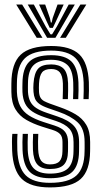

<svg xmlns="http://www.w3.org/2000/svg" viewBox="-20 -810 443 839"><path d="M198.2 9Q113.7 9 75.2 -28.2Q36.8 -65.5 33 -151.9Q32.3 -169.6 32.3 -189.7Q32.3 -209.7 33.8 -224.9H56.5Q55.3 -210.5 55.2 -190.8Q55 -171.1 55.7 -153.2Q59.1 -77.1 92.2 -44.1Q125.3 -11.1 198.2 -11.1Q279.2 -11.1 314.1 -43.2Q349 -75.4 349.5 -148.7Q349.7 -155.6 349.8 -162.3Q349.8 -169 349.8 -175.9Q349.7 -182.7 349.7 -189.5Q349.7 -246.9 319.8 -274.9Q289.8 -302.9 236.3 -321.4L190.6 -337.3Q165.1 -346.3 151.7 -356.2Q138.3 -366.1 133 -378.7Q127.7 -391.3 126.4 -408.3Q125.5 -416.3 125.6 -426Q125.8 -435.6 126.4 -445.3Q129.4 -489.9 146 -509.2Q162.5 -528.5 203.8 -528.5Q238 -528.5 256.8 -511.1Q275.6 -493.7 277.5 -446.5Q278 -435.1 277.7 -416.4Q277.4 -397.7 276.7 -376.9H253.9Q254.6 -396.7 254.9 -414.6Q255.3 -432.5 254.8 -445.4Q253.4 -479.3 241.4 -493.8Q229.4 -508.4 203.8 -508.4Q175.4 -508.4 163.9 -493.8Q152.3 -479.2 150.5 -445.3Q150 -435 150 -426.3Q150 -417.5 150.5 -408.3Q151.7 -391.8 157.4 -382.6Q163.1 -373.3 173.4 -367.9Q183.6 -362.6 197.7 -357.3L242.2 -341.5Q280.2 -328.2 309.9 -310.7Q339.7 -293.3 356.8 -264.8Q373.9 -236.4 373.9 -189.5Q373.9 -182.3 373.9 -175.6Q374 -169 373.9 -162.3Q373.9 -155.7 373.7 -148.6Q373 -65.1 332.8 -28Q292.6 9 198.2 9ZM198.2 -31.2Q136.5 -31.2 108.9 -60.1Q81.4 -88.9 78.5 -154.1Q78 -169.5 78 -188.8Q78 -208.2 79.2 -224.9H102Q100.9 -208.2 100.8 -189Q100.8 -169.8 101.2 -155.3Q103.6 -99.7 126.2 -75.5Q148.8 -51.3 198.2 -51.3Q253.8 -51.3 277.3 -74.5Q300.7 -97.6 301.2 -148.8Q301.5 -159.8 301.5 -169.5Q301.4 -179.2 301.4 -189.5Q301.4 -226.8 283.1 -247.4Q264.7 -268 224.7 -281.3L176.8 -297.1Q142 -308.6 120.9 -322.9Q99.7 -337.1 89.7 -357.5Q79.6 -378 78.1 -408.2Q77.7 -418.4 77.8 -427.6Q78 -436.8 78.1 -445.4Q78.4 -511.1 107.4 -539.9Q136.4 -568.8 203.8 -568.8Q264.6 -568.8 292.3 -541.1Q320 -513.4 322.8 -449.3Q323.3 -434.5 323.2 -417Q323.1 -399.5 322 -376.9H299.2Q300.2 -398.9 300.4 -415.7Q300.7 -432.5 300 -448.9Q297.7 -505.4 273.6 -527Q249.5 -548.7 203.8 -548.7Q149.5 -548.7 126 -524.5Q102.5 -500.4 102.2 -445.4Q102.1 -436.3 102 -427.1Q101.8 -417.9 102.2 -408.2Q103.8 -383.2 112.3 -366.5Q120.8 -349.7 138.2 -338.2Q155.5 -326.7 183.7 -317.2L230.6 -301.3Q279.6 -284.9 302.6 -260.3Q325.6 -235.7 325.6 -189.5Q325.6 -179.2 325.6 -169.1Q325.6 -158.9 325.4 -148.8Q324.8 -86.4 295.7 -58.8Q266.6 -31.2 198.2 -31.2ZM198.2 -71.5Q160.9 -71.5 143.4 -91.1Q125.9 -110.7 123.9 -156.4Q123.5 -170.1 123.5 -188.6Q123.5 -207.1 124.6 -224.9H147.3Q146.3 -208.6 146.2 -190.7Q146.2 -172.7 146.7 -158.1Q148.2 -122.4 160.2 -107Q172.3 -91.6 198.2 -91.6Q227.8 -91.6 240.1 -105.3Q252.5 -119.1 252.9 -148.9Q253.2 -159.7 253.2 -169.4Q253.1 -179.2 253.1 -189.5Q253.1 -213 242.5 -224Q231.9 -235 213 -241.1L162.7 -257Q125 -269 95 -286.2Q65.1 -303.3 47.6 -332.3Q30.1 -361.3 29.7 -408.1Q29.6 -418.7 29.6 -428.2Q29.7 -437.6 29.7 -445.5Q30.1 -532.8 70.3 -570.9Q110.5 -609 203.8 -609Q288.2 -609 326.4 -572.4Q364.5 -535.8 368.3 -451.1Q369 -434.3 368.7 -414.6Q368.3 -394.9 367.5 -376.9H344.7Q345.4 -393 345.8 -413.1Q346.2 -433.3 345.5 -449.9Q342.2 -524.4 309.3 -556.7Q276.4 -588.9 203.8 -588.9Q123.5 -588.9 88.8 -555.5Q54.2 -522 53.9 -445.5Q53.8 -436.3 53.7 -427.1Q53.5 -417.9 53.9 -408.1Q55.5 -371 68.2 -346.5Q80.9 -321.9 106.1 -305.7Q131.2 -289.5 169.6 -277L218.9 -261.2Q252.1 -250.4 264.7 -233.5Q277.3 -216.7 277.3 -189.5Q277.3 -182.9 277.3 -176.3Q277.3 -169.7 277.3 -163.1Q277.3 -156.4 277.1 -148.9Q276.6 -108 258.5 -89.7Q240.4 -71.5 198.2 -71.5ZM50.8 -790.3H76.7L165.6 -644.8H140.4ZM101.1 -790.3H127.8L179.5 -694.4L200.6 -660H207.5L228.6 -694.2L280.2 -790.3H307L222.2 -644.8H185.9ZM150.6 -790.3H177.4L198.1 -730.8L202.2 -711.4H205.8L210.1 -730.8L231.5 -790.3H258.3L224.5 -716.8L210.9 -688.3H197.2L183.7 -716.8ZM331.3 -790.3H357.3L267.6 -644.8H242.5Z"/></svg>

Font: Big Shoulders Inline Display SC Thin
Style: Regular
Weight: 100
Designer: Patric King
Foundry: XO Type Co
Version: Version 2.002